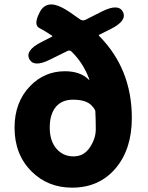

<svg xmlns="http://www.w3.org/2000/svg" viewBox="-20 -850 683 884"><path d="M312 14Q201 14 126 -60Q47 -138 47 -262Q47 -380 119 -454Q185 -522 279 -522Q350 -522 389 -483Q393 -480 391 -485Q364 -559 310 -612Q301 -621 290 -615L211 -576Q136 -538 115 -578Q95 -618 170 -656L219 -681Q223 -683 219 -686Q188 -707 160.5 -721.5Q133 -736 163 -794Q194 -853 268 -814Q292 -802 347 -762Q360 -752 374 -759L451 -798Q526 -835 546 -795Q566 -755 491 -717L437 -690Q433 -688 437 -684Q587 -532 587 -307Q587 -165 514 -77Q438 14 312 14ZM421 -255Q421 -296 419 -337Q419 -346 402 -364Q377 -391 316 -391Q267 -391 239 -360Q209 -326 209 -262.5Q209 -199 242 -163Q272 -130 319 -130Q366 -130 393.5 -171Q421 -212 421 -255Z"/></svg>

Font: Resource Han Rounded JP Heavy
Style: Regular
Weight: 900
Designer: Cyano Hao (round all glyphs); Ryoko NISHIZUKA 西塚涼子 (kana, bopomofo & ideographs); Paul D. Hunt (Latin, Greek & Cyrillic)
Foundry: Cyano Hao
Version: 0.990